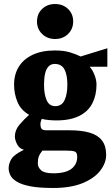

<svg xmlns="http://www.w3.org/2000/svg" viewBox="-20 -758 557 955"><path d="M244 177Q174 177 130.5 168.5Q87 160 63.5 145.5Q40 131 31.5 113.5Q23 96 23 79Q23 55 37 32.5Q51 10 99 -13Q76 -19 65 -40.5Q54 -62 54 -79Q54 -111 77 -138Q100 -165 125 -187Q84 -210 67 -250.5Q50 -291 50 -337Q50 -388 73.5 -426Q97 -464 142.5 -485.5Q188 -507 253 -507Q297 -507 328.5 -497.5Q360 -488 381 -477L514 -518V-426H426Q440 -411 450 -385.5Q460 -360 460 -337Q460 -285 439.5 -244.5Q419 -204 374.5 -181.5Q330 -159 259 -159Q243 -159 221.5 -161Q200 -163 188 -167Q185 -161 183 -153.5Q181 -146 181 -140Q181 -127 186 -118.5Q191 -110 211 -110H325Q386 -110 426.5 -98Q467 -86 487.5 -59Q508 -32 508 12Q508 53 478.5 91Q449 129 390.5 153Q332 177 244 177ZM245 104Q306 104 335 82Q364 60 364 22Q364 0 351.5 -4.5Q339 -9 306 -9H191Q178 7 173 20.5Q168 34 168 55Q168 74 184.5 89Q201 104 245 104ZM255 -230Q287 -230 301 -259.5Q315 -289 315 -337Q315 -386 300.5 -413Q286 -440 252 -440Q234 -440 222 -428Q210 -416 204.5 -393Q199 -370 199 -337Q199 -289 212 -259.5Q225 -230 255 -230ZM254 -564Q215 -564 189.5 -589Q164 -614 164 -651Q164 -689 189.5 -713.5Q215 -738 254 -738Q293 -738 318.5 -713.5Q344 -689 344 -651Q344 -614 318.5 -589Q293 -564 254 -564Z"/></svg>

Font: Manuale ExtraBold
Style: Regular
Weight: 800
Version: Version 1.002